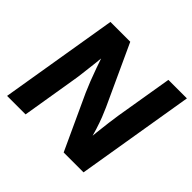

<svg xmlns="http://www.w3.org/2000/svg" viewBox="-173 -921 1114 1114"><g transform="rotate(45 383.5 -364.0)"><path d="M18.6 0 139.2 -727.5H301.8L471.7 -358.4Q482.9 -334 495.4 -302Q507.8 -270 520.3 -230.7Q532.7 -191.4 543.9 -144.5L527.8 -135.7Q531.2 -174.8 536.1 -219.7Q541 -264.6 546.4 -306.4Q551.8 -348.1 556.2 -376L614.7 -727.5H766.6L646 0H482.9L328.6 -334.5Q314 -367.7 300.3 -402.6Q286.6 -437.5 271.2 -480.7Q255.9 -523.9 236.3 -581.5L255.9 -585.4Q250.5 -530.8 244.9 -482.7Q239.3 -434.6 234.6 -396.7Q230 -358.9 225.6 -335L170.4 0Z"/></g></svg>

Font: Inter 18pt
Style: Bold Italic
Weight: 700
Italic angle: -9.3988°
Designer: Rasmus Andersson
Foundry: rsms
Version: Version 4.001;git-66647c0bb